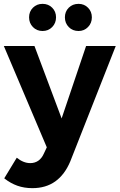

<svg xmlns="http://www.w3.org/2000/svg" viewBox="-30 -776 621 997"><path d="M335 62Q306 131 257 166Q208 201 138 201Q96 201 60.5 188.5Q25 176 -8 150L57 43Q92 71 127 71Q151 71 169 58.5Q187 46 198 21L213 -11L-10 -537H149L290 -161L417 -537H571ZM191 -756Q221 -756 241 -736Q261 -716 261 -686Q261 -656 241 -635.5Q221 -615 191 -615Q161 -615 141 -635.5Q121 -656 121 -686Q121 -716 141 -736Q161 -756 191 -756ZM378 -756Q407 -756 427 -736Q447 -716 447 -686Q447 -656 427 -635.5Q407 -615 378 -615Q347 -615 327 -635.5Q307 -656 307 -686Q307 -716 327 -736Q347 -756 378 -756Z"/></svg>

Font: Alexandria SemiBold
Style: Regular
Weight: 600
Designer: Mohamed Gaber
Foundry: Kief Type Foundry
Version: Version 5.100